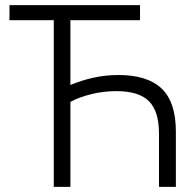

<svg xmlns="http://www.w3.org/2000/svg" viewBox="-20 -730 758 750"><path d="M190 0V-651H17V-710H527V-651H255V-398Q298 -416 345 -426.5Q392 -437 443 -437Q556 -437 611.5 -384Q667 -331 667 -216V0H601V-209Q601 -295 562 -334.5Q523 -374 434 -374Q410 -374 384.5 -371Q359 -368 335.5 -362Q312 -356 291.5 -348.5Q271 -341 255 -332V0Z"/></svg>

Font: Rising Sun Light
Style: Regular
Weight: 300
Designer: Matt McInerney, Pablo Impallari, Rodrigo Fuenzalida (Raleway font), Stephen Hutchings (Greek), Cristiano Sobral (main ch
Foundry: The Rising Sun Project Authors
Version: Version 4.327; ttfautohint (v1.8.4.7-5d5b-dirty)